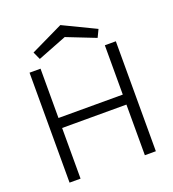

<svg xmlns="http://www.w3.org/2000/svg" viewBox="-151 -968 976 1083"><g transform="rotate(-20 337.0 -426.5)"><path d="M80 0V-660H146V-364H532V-660H598V0H532V-304H146V0ZM335 -853 530 -759 508 -713 335 -781 161 -713 140 -759Z"/></g></svg>

Font: Lil Grotesk
Style: Regular
Weight: 400
Designer: Bastien Sozeau
Foundry: NBR — Bastien Sozeau
Version: Version 4.002; ttfautohint (v1.8.4.7-5d5b)